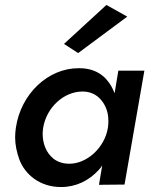

<svg xmlns="http://www.w3.org/2000/svg" viewBox="-20 -745 611 774"><path d="M493 -678 409 -725 238 -568 295 -531ZM457 -460 442 -369C438 -379 434 -388 429 -397C404 -441 363 -470 300 -470C299 -470 297 -470 296 -470C174 -470 64 -367 44 -230C42 -217 41 -203 41 -191C41 -162 47 -133 58 -102C81 -41 141 9 226 9C287 9 339 -17 379 -61C384 -66 388 -72 392 -78L379 0L482 -1L562 -460ZM154 -230C168 -314 239 -376 312 -376C313 -376 315 -376 316 -376C352 -375 378 -358 396 -331C414 -304 417 -276 417 -255C417 -247 416 -239 415 -230C402 -149 330 -85 260 -85C234 -85 213 -92 196 -105C162 -132 152 -173 152 -206C152 -214 153 -222 154 -230Z"/></svg>

Font: Jost Medium
Style: Italic
Weight: 500
Italic angle: -5°
Version: Version 3.710